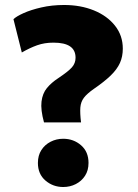

<svg xmlns="http://www.w3.org/2000/svg" viewBox="-20 -735 554 770"><path d="M156.5 -244Q142.5 -295 146.5 -327.8Q150.5 -360.5 168.2 -382Q186 -403.5 213.5 -421.5Q254 -448.5 268.5 -465Q283 -481.5 283 -503.5Q283 -534 261 -549Q239 -564 194.5 -564Q158.5 -564 129 -553.5Q99.5 -543 67.5 -524.5L34 -658Q45 -669 74.2 -682.2Q103.5 -695.5 145.8 -705.2Q188 -715 237 -715Q303.5 -715 356.8 -693.2Q410 -671.5 441.2 -632Q472.5 -592.5 472.5 -540Q472.5 -508 461 -482.5Q449.5 -457 424 -432.2Q398.5 -407.5 357 -379Q329 -359.5 316.5 -343Q304 -326.5 302.2 -303.8Q300.5 -281 305 -244ZM233.5 15Q192.5 15 162.2 -11Q132 -37 132 -81.5Q132 -111.5 145.8 -133Q159.5 -154.5 182.8 -166.5Q206 -178.5 233.5 -178.5Q275 -178.5 305 -152.5Q335 -126.5 335 -81.5Q335 -51.5 321 -30Q307 -8.5 284 3.2Q261 15 233.5 15Z"/></svg>

Font: Geologica Thin Roman
Style: Bold
Weight: 700
Version: Version 1.010;gftools[0.9.28]